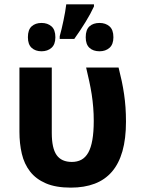

<svg xmlns="http://www.w3.org/2000/svg" viewBox="-20 -858 660 887"><path d="M307.1 8.8Q237.8 8.8 191.9 -11Q146 -30.8 118.9 -65.7Q91.8 -100.6 80.8 -147.7Q69.8 -194.8 69.8 -249V-545.9H219.2V-244.1Q219.2 -172.9 241.7 -141.4Q264.2 -109.9 312 -109.9Q336.9 -109.9 356 -120.1Q375 -130.4 387.7 -152.8Q400.4 -175.3 406.7 -211.7Q413.1 -248 413.1 -299.8Q413.1 -332 410.6 -362.3Q408.2 -392.6 403.6 -422.4Q398.9 -452.1 392.3 -482.7Q385.7 -513.2 377.9 -545.9H527.8Q536.1 -513.2 542.5 -483.2Q548.8 -453.1 553.2 -423.1Q557.6 -393.1 559.8 -362.1Q562 -331.1 562 -295.9Q562 -217.3 545.7 -159.7Q529.3 -102.1 497.1 -64.7Q464.8 -27.3 417.2 -9.3Q369.6 8.8 307.1 8.8ZM108.9 -686Q108.9 -720.7 126.2 -736.3Q143.6 -752 171.9 -752Q199.7 -752 217.8 -736.3Q235.8 -720.7 235.8 -686Q235.8 -652.8 217.8 -637Q199.7 -621.1 171.9 -621.1Q143.6 -621.1 126.2 -637Q108.9 -652.8 108.9 -686ZM376 -686Q376 -720.7 393.3 -736.3Q410.6 -752 439.9 -752Q467.8 -752 485.8 -736.3Q503.9 -720.7 503.9 -686Q503.9 -652.8 485.8 -637Q467.8 -621.1 439.9 -621.1Q410.6 -621.1 393.3 -637Q376 -652.8 376 -686ZM255.9 -690.9Q260.3 -705.6 264.6 -724.4Q269 -743.2 273.2 -762.9Q277.3 -782.7 280.8 -802.2Q284.2 -821.8 286.1 -837.9H414.1V-828.1Q398.9 -794.9 375 -756.1Q351.1 -717.3 323.2 -678.2H255.9Z"/></svg>

Font: Droid Sans
Style: Bold
Weight: 700
Foundry: Ascender Corporation
Version: Version 1.00 build 112